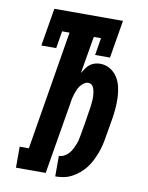

<svg xmlns="http://www.w3.org/2000/svg" viewBox="-84 -796 668 865"><g transform="rotate(10 250.0 -363.5)"><path d="M229 8V-86Q242 -86 254 -92.5Q266 -99 274.5 -109Q283 -119 289 -131Q295 -143 299.5 -155Q304 -167 306.5 -179.5Q309 -192 311 -204Q316 -230 320 -255.5Q324 -281 328 -307Q330 -316 331 -325Q332 -334 333 -343Q334 -352 334.5 -361Q335 -370 334.5 -379Q334 -388 332.5 -396.5Q331 -405 328 -413.5Q325 -422 318.5 -427.5Q312 -433 303 -433Q293 -433 283.5 -426.5Q274 -420 267.5 -411.5Q261 -403 256.5 -393Q252 -383 249 -373.5Q246 -364 243.5 -354Q241 -344 240 -334L184 0H48V-96H90L180 -641H146L133 -562H65L94 -735H408L379 -562H311L324 -641H291L262 -471Q269 -482 276.5 -493Q284 -504 294 -512Q304 -520 316.5 -523.5Q329 -527 341 -527Q366 -527 386.5 -514.5Q407 -502 419.5 -482.5Q432 -463 437.5 -439.5Q443 -416 444 -391Q445 -366 443 -341.5Q441 -317 437 -292L422 -204Q419 -185 414.5 -166.5Q410 -148 403 -130Q396 -112 387 -94Q378 -76 365.5 -60Q353 -44 337.5 -31Q322 -18 304 -8.5Q286 1 267 4.5Q248 8 229 8Z"/></g></svg>

Font: Iosevka Slab
Style: Bold Italic
Weight: 700
Italic angle: -9°
Monospace: yes
Designer: Belleve Invis
Foundry: Belleve Invis
Version: Version 11.1.0; ttfautohint (v1.8.3)